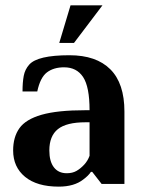

<svg xmlns="http://www.w3.org/2000/svg" viewBox="-20 -686 536 716"><path d="M29 -125Q29 -175 52.5 -208Q76 -241 135 -258Q194 -275 299 -275H314Q314 -362 290 -398.5Q266 -435 219 -435Q180 -435 155 -416Q130 -397 119 -345H64Q64 -379 68.5 -403Q73 -427 89 -445Q120 -480 239 -480Q339 -480 391.5 -427.5Q444 -375 444 -270V0H359L324 -45H319Q310 -31 291 -17Q257 10 199 10Q118 10 73.5 -26.5Q29 -63 29 -125ZM294 -72Q307 -86 314 -105V-230H299Q228 -230 196 -204.5Q164 -179 164 -125Q164 -84 181 -62Q198 -40 229 -40Q250 -40 265 -48.5Q280 -57 294 -72ZM201 -526 243 -666H362L256 -526Z"/></svg>

Font: Philosopher
Style: Bold
Weight: 700
Designer: Jovanny Lemonad
Foundry: Jovanny Lemonad
Version: Version 2.000